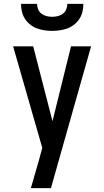

<svg xmlns="http://www.w3.org/2000/svg" viewBox="-20 -760 540 995"><path d="M140 215Q150 180 160 145.5Q170 111 180 77L199 6L48 -520H152L252 -132L348 -520H452L244 215ZM250 -600Q230 -600 210 -603Q190 -606 171 -613Q152 -620 136 -633Q120 -646 109 -663Q98 -680 93.5 -700Q89 -720 89 -740H172Q172 -725 178 -711Q184 -697 195.5 -688.5Q207 -680 221.5 -676.5Q236 -673 250 -673Q265 -673 279.5 -676.5Q294 -680 305.5 -688.5Q317 -697 323 -711Q329 -725 329 -740H412Q412 -720 407.5 -700Q403 -680 392 -663Q381 -646 365 -633Q349 -620 330 -613Q311 -606 291 -603Q271 -600 250 -600Z"/></svg>

Font: Iosevka Custom Semibold
Style: Regular
Weight: 600
Designer: Belleve Invis
Foundry: Belleve Invis
Version: Version 27.0.2; ttfautohint (v1.8.4)